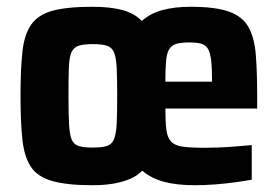

<svg xmlns="http://www.w3.org/2000/svg" viewBox="-20 -538 820 566"><path d="M251.8 8Q178.2 8 134.7 -4.2Q91.2 -16.4 71.3 -45.9Q51.5 -75.4 46 -126.7Q40.5 -178 40.5 -255.6Q40.5 -333.6 46 -384.8Q51.5 -436 71.8 -465.3Q92.2 -494.6 134.7 -506.3Q177.2 -518 252.8 -518Q304.6 -518 340.2 -508.6Q375.8 -499.2 398.1 -476.2Q422.4 -498.2 458.1 -508.1Q493.8 -518 542.2 -518Q615.2 -518 655.2 -503.7Q695.2 -489.3 712.6 -458Q730.1 -426.6 734.1 -376.5Q738.1 -326.3 738.1 -254.6V-218H467.5Q467.5 -178.8 470.4 -155.8Q473.2 -132.8 484.2 -120.8Q495.2 -108.8 519.1 -105.6Q543 -102.4 583.2 -102.4Q601.5 -102.4 623.9 -103.2Q646.3 -104 671.8 -106.1Q697.3 -108.1 722.1 -110.3V-8.3Q703.5 -4.9 675.3 -0.9Q647.1 3 616 5.5Q584.9 8 554.2 8Q500.2 8 462.4 -2.4Q424.7 -12.8 399.4 -34.8Q384.1 -19.4 363.1 -10.5Q342.2 -1.6 315 3.2Q287.8 8 251.8 8ZM253 -103Q280.5 -103 294.8 -107.5Q309.2 -112 315.8 -127.1Q322.4 -142.2 324 -173.1Q325.5 -204.1 325.5 -255.6Q325.5 -307.5 324 -338.2Q322.4 -368.8 316.1 -383.7Q309.7 -398.6 295.1 -403.3Q280.5 -408 254 -408Q227.4 -408 212.3 -403.3Q197.3 -398.6 190.6 -383.7Q184 -368.8 183 -338.2Q181.9 -307.5 181.9 -255.6Q181.9 -204.1 183.5 -173.1Q185 -142.2 191.1 -127.1Q197.3 -112 212.1 -107.5Q227 -103 253 -103ZM605.1 -271.2V-297.3Q605.1 -336 602.6 -358.9Q600.1 -381.8 593.2 -393.7Q586.3 -405.6 572.7 -409.3Q559 -412.9 538.1 -412.9Q514.3 -412.9 500 -408.8Q485.7 -404.6 478.6 -392.7Q471.4 -380.7 469.5 -357.6Q467.5 -334.4 467.5 -297.3H633.3Z"/></svg>

Font: Saira Thin SemiCondensed
Style: Regular
Weight: 100
Width: 4
Version: Version 1.101